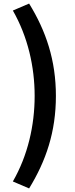

<svg xmlns="http://www.w3.org/2000/svg" viewBox="-20 -853 418 1075"><path d="M143 202C238 47 293 -115 293 -316C293 -515 238 -679 143 -833L52 -794C136 -647 174 -479 174 -316C174 -151 136 17 52 163Z"/></svg>

Font: Kinto Sans
Style: Bold
Weight: 700
Designer: Authors: Ryoko NISHIZUKA  (kana & ideographs); Paul D. Hunt (Latin, Greek & Cyrillic); Wenlong ZHANG  (bopomofo); Sandol
Foundry: Adobe Systems Incorporated, ookami Inc.
Version: Version 0.001